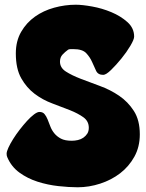

<svg xmlns="http://www.w3.org/2000/svg" viewBox="-20 -794 619 813"><path d="M301 -774Q328 -774 370 -766.5Q412 -759 451.5 -742.5Q491 -726 519.5 -700.5Q548 -675 548 -639Q548 -627 532 -600Q516 -573 494 -546Q472 -519 450.5 -498Q429 -477 417 -477Q395 -477 387 -494Q379 -511 370 -531.5Q361 -552 345 -569Q329 -586 291 -586Q285 -586 279.5 -586Q274 -586 269 -584Q255 -574 244.5 -562.5Q234 -551 234 -533Q234 -507 259 -491Q284 -475 321.5 -460.5Q359 -446 403 -430Q447 -414 484.5 -388.5Q522 -363 547 -324Q572 -285 572 -225Q572 -172 549 -130.5Q526 -89 489 -60.5Q452 -32 404.5 -16.5Q357 -1 309 -1Q272 -1 227 -6Q182 -11 139.5 -24.5Q97 -38 62.5 -63Q28 -88 11 -128Q8 -134 8 -143Q8 -152 15.5 -168.5Q23 -185 35.5 -205Q48 -225 63.5 -245Q79 -265 94.5 -282Q110 -299 124 -309.5Q138 -320 147 -320Q161 -320 168.5 -311Q176 -302 181.5 -288.5Q187 -275 193 -259Q199 -243 210 -229.5Q221 -216 238 -207Q255 -198 284 -198Q297 -198 310 -201Q323 -204 333 -211Q343 -218 349.5 -228Q356 -238 356 -253Q356 -281 333 -297.5Q310 -314 276 -327.5Q242 -341 201.5 -356Q161 -371 127 -396.5Q93 -422 70 -462.5Q47 -503 47 -568Q47 -620 69.5 -659Q92 -698 128 -723.5Q164 -749 209.5 -761.5Q255 -774 301 -774Z"/></svg>

Font: r_Neptun CAT
Style: Regular
Weight: 400
Foundry: Peter Wiegel, CAT-Fonts
Version: Version 1.000;June 8, 2024;FontCreator 14.0.0.2814 32-bit